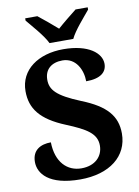

<svg xmlns="http://www.w3.org/2000/svg" viewBox="-100 -997 780 1074"><g transform="rotate(-10 289.5 -460.5)"><path d="M230 -771H365C386 -816 444 -880 475 -918V-931H406C378 -909 327 -868 297 -841C267 -868 217 -909 189 -931H120V-918C151 -880 209 -816 230 -771ZM268 10C435 10 541 -74 541 -203C541 -302 487 -366 349 -421C214 -476 182 -514 182 -571C182 -631 223 -663 284 -663C360 -663 395 -590 395 -525C478 -525 513 -557 513 -604C513 -664 443 -724 299 -724C158 -724 51 -651 51 -529C51 -431 101 -362 241 -305C353 -259 408 -226 408 -158C408 -97 363 -50 285 -50C205 -50 143 -109 141 -223C83 -223 34 -198 34 -130C34 -65 89 10 268 10Z"/></g></svg>

Font: Noto Serif Malayalam
Style: Bold
Weight: 700
Designer: Indian type Foundry, Jelle Bosma, Monotype Design Team
Foundry: Monotype Imaging Inc.
Version: Version 2.104